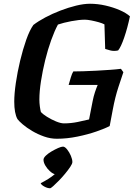

<svg xmlns="http://www.w3.org/2000/svg" viewBox="-20 -740 724 1024"><path d="M283 0Q249 0 215 -12Q181 -24 151.5 -41.5Q122 -59 101.5 -76.5Q81 -94 73 -105Q56 -136 56 -198Q56 -240 64.5 -298Q73 -356 87.5 -416.5Q102 -477 120 -528Q138 -579 158 -607Q184 -627 221.5 -647Q259 -667 302 -683.5Q345 -700 386 -710Q427 -720 460 -720Q501 -720 542.5 -710.5Q584 -701 618.5 -686Q653 -671 673 -653Q660 -591 642.5 -540Q625 -489 610 -471Q588 -466 568.5 -471Q549 -476 541 -479L537 -610Q526 -616 506.5 -621.5Q487 -627 466.5 -631Q446 -635 433 -635Q402 -635 360 -627Q318 -619 289 -609Q271 -576 253 -526Q235 -476 221 -419Q207 -362 198.5 -307Q190 -252 190 -209Q190 -191 192.5 -172.5Q195 -154 198 -143Q207 -132 230 -117.5Q253 -103 278.5 -92.5Q304 -82 321 -82Q358 -82 394.5 -89.5Q431 -97 455 -103L474 -200Q479 -226 486.5 -248.5Q494 -271 501 -287H346Q352 -308 358 -328Q364 -348 371 -359Q391 -359 424 -360Q457 -361 494.5 -363Q532 -365 567 -367.5Q602 -370 625 -373L638 -355Q629 -329 611.5 -275.5Q594 -222 582 -158L565 -68Q541 -55 495 -39Q449 -23 393 -11.5Q337 0 283 0ZM247 264Q233 264 216.5 255Q200 246 197 237Q217 227 237 214.5Q257 202 272 189Q259 185 245 172Q231 159 221.5 142.5Q212 126 212 112Q212 102 224.5 90Q237 78 255 67.5Q273 57 290 49.5Q307 42 316 42Q326 42 338 57Q350 72 358 91Q366 110 366 124Q366 133 355 149.5Q344 166 328 185.5Q312 205 294.5 223Q277 241 264 252.5Q251 264 247 264Z"/></svg>

Font: Texturina
Style: Bold Italic
Weight: 700
Italic angle: -11°
Designer: Guillermo Torres Carreño
Foundry: Omnibus-Type
Version: Version 1.002; ttfautohint (v1.8.3)